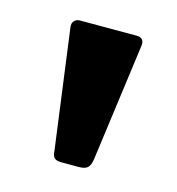

<svg xmlns="http://www.w3.org/2000/svg" viewBox="-58 -794 364 394"><g transform="rotate(15 124.0 -596.5)"><path d="M202 -726C202 -727 202 -728 202 -729C202 -736 198 -742 187 -742H66C58 -742 51 -736 51 -728V-725L85 -471C86 -456 90 -451 106 -451H141C160 -451 165 -457 168 -474Z"/></g></svg>

Font: Libre Franklin
Style: Bold
Weight: 700
Designer: Pablo Impallari, Rodrigo Fuenzalida
Foundry: Impallari Type
Version: Version 1.002; ttfautohint (v1.5)